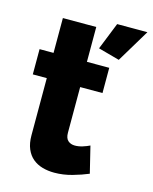

<svg xmlns="http://www.w3.org/2000/svg" viewBox="-112 -804 707 889"><g transform="rotate(15 241.5 -360.0)"><path d="M388 -572 286 -600 338 -730H483ZM395 -28Q362 -14 319.5 -2Q277 10 234 10Q204 10 177.5 2.5Q151 -5 131 -21.5Q111 -38 99.5 -65Q88 -92 88 -130V-404H21V-525H88V-692H248V-525H355V-404H248V-185Q248 -159 261 -147.5Q274 -136 294 -136Q312 -136 331 -142Q350 -148 364 -155Z"/></g></svg>

Font: Boldmen
Style: Bold
Weight: 700
Designer: Matt McInerney, Pablo Impallari, Rodrigo Fuenzalida
Foundry: LIVING CONCEPT
Version: Version 1.000